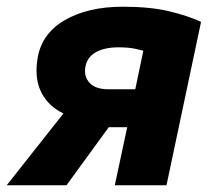

<svg xmlns="http://www.w3.org/2000/svg" viewBox="-28 -552 640 572"><path d="M-8 0 161 -214Q117 -235 96 -275Q75 -315 83 -372Q93 -449 162.5 -490.5Q232 -532 338 -532Q419 -532 475.5 -518.5Q532 -505 571 -487L468 0H314L351 -173H296L170 0ZM296 -286H375L399 -401Q399 -401 378 -406Q357 -411 325 -411Q282 -411 256 -395.5Q230 -380 226 -350Q222 -323 239.5 -304.5Q257 -286 296 -286Z"/></svg>

Font: Raleway ExtraBold
Style: Italic
Weight: 800
Italic angle: -12°
Designer: Matt McInerney, Pablo Impallari, Rodrigo Fuenzalida
Foundry: Matt McInerney, Pablo Impallari, Rodrigo Fuenzalida
Version: Version 4.026